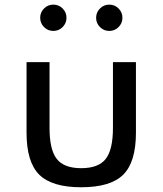

<svg xmlns="http://www.w3.org/2000/svg" viewBox="-20 -774 686 810"><path d="M322.5 16Q199 16 145.5 -37.2Q92 -90.5 92 -214.5V-512H189V-234.5Q189 -142.5 219.5 -103.5Q250 -64.5 322.5 -64.5Q395.5 -64.5 426 -103.5Q456.5 -142.5 456.5 -234.5V-512H553.5V-214.5Q553.5 -90.5 500 -37.2Q446.5 16 322.5 16ZM441 -643.5Q418 -643.5 401.8 -659.8Q385.5 -676 385.5 -699Q385.5 -722 401.8 -738.2Q418 -754.5 441 -754.5Q464 -754.5 480.2 -738.2Q496.5 -722 496.5 -699Q496.5 -676 480.2 -659.8Q464 -643.5 441 -643.5ZM205 -643.5Q182 -643.5 165.8 -659.8Q149.5 -676 149.5 -699Q149.5 -722 165.8 -738.2Q182 -754.5 205 -754.5Q228 -754.5 244.2 -738.2Q260.5 -722 260.5 -699Q260.5 -676 244.2 -659.8Q228 -643.5 205 -643.5Z"/></svg>

Font: Spartan Thin Medium
Style: Regular
Weight: 500
Version: Version 1.004